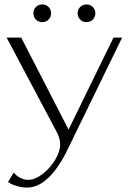

<svg xmlns="http://www.w3.org/2000/svg" viewBox="-20 -660 582 868"><path d="M16 163 42 120Q54 135 71.5 144Q89 153 108 153Q138 153 172 127Q206 101 229 63Q252 25 252 -8Q252 -35 235 -66L10 -490H76L290 -74L493 -490H532L286 15Q245 100 198.5 144Q152 188 102 188Q80 188 56 181Q32 174 16 163ZM131 -600Q131 -617 142.5 -628.5Q154 -640 171 -640Q188 -640 199.5 -628.5Q211 -617 211 -600Q211 -583 199.5 -571.5Q188 -560 171 -560Q154 -560 142.5 -571.5Q131 -583 131 -600ZM331 -600Q331 -617 342.5 -628.5Q354 -640 371 -640Q388 -640 399.5 -628.5Q411 -617 411 -600Q411 -583 399.5 -571.5Q388 -560 371 -560Q354 -560 342.5 -571.5Q331 -583 331 -600Z"/></svg>

Font: Fahkwang ExtraLight
Style: Regular
Weight: 275
Designer: Suppakit Chalermlarp | Katatrad Co.,Ltd.
Foundry: Cadson Demak Co.,Ltd.
Version: Version 1.000; ttfautohint (v1.6)